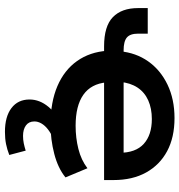

<svg xmlns="http://www.w3.org/2000/svg" viewBox="6 -550 743 796"><g transform="rotate(90 378.0 -152.5)"><path d="M496 10Q404 10 337.5 -18.5Q271 -47 233.5 -100Q196 -153 191 -225L209 -212H173Q89 -212 51.5 -248.5Q14 -285 14 -353V-393H120V-353Q120 -320 136 -306.5Q152 -293 189 -293H206L193 -277Q199 -344 235 -395Q271 -446 331.5 -475Q392 -504 470 -504Q550 -504 607 -473.5Q664 -443 695.5 -386.5Q727 -330 727 -251V-212H310L322 -222Q328 -158 373.5 -126Q419 -94 502 -94Q552 -94 598 -105.5Q644 -117 678 -143L716 -52Q678 -21 618.5 -5.5Q559 10 496 10ZM474 -410Q430 -410 396.5 -395Q363 -380 343.5 -350.5Q324 -321 320 -278L309 -293H631L614 -275Q614 -343 577 -376.5Q540 -410 474 -410ZM527 199Q464 199 428.5 172Q393 145 393 97Q393 55 423.5 18.5Q454 -18 510 -41L552 0Q532 9 516.5 21Q501 33 492.5 47.5Q484 62 484 77Q484 100 500.5 112Q517 124 544 124Q560 124 574.5 121Q589 118 605 113L623 181Q600 190 577.5 194.5Q555 199 527 199Z"/></g></svg>

Font: Nunito Sans 10pt SemiExpanded
Style: Bold
Weight: 700
Width: 6
Designer: Vernon Adams
Foundry: Vernon Adams
Version: Version 3.101;gftools[0.9.27]